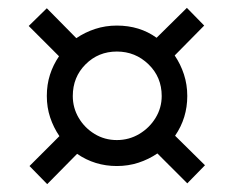

<svg xmlns="http://www.w3.org/2000/svg" viewBox="-20 -580 593 488"><path d="M99 -336Q99 -365 107 -390Q115 -415 130 -437L53 -514L99 -559L174 -483Q196 -498 222 -506.5Q248 -515 277 -515Q335 -515 378 -484L455 -560L499 -515L424 -439Q439 -417 447.5 -391Q456 -365 456 -336Q456 -280 425 -235L501 -160L456 -114L380 -190Q358 -175 332 -166.5Q306 -158 277 -158Q221 -158 176 -189L100 -112L55 -158L131 -234Q116 -256 107.5 -281.5Q99 -307 99 -336ZM165 -336Q165 -306 180 -280.5Q195 -255 220.5 -239.5Q246 -224 277 -224Q308 -224 334 -239.5Q360 -255 375.5 -280.5Q391 -306 391 -336Q391 -384 357.5 -416.5Q324 -449 277 -449Q230 -449 197.5 -416.5Q165 -384 165 -336Z"/></svg>

Font: Aleo
Style: Regular
Weight: 400
Designer: Alessio Laiso
Foundry: Alessio Laiso
Version: Version 2.001; ttfautohint (v1.8.4.7-5d5b);gftools[0.9.29]